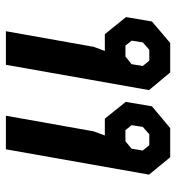

<svg xmlns="http://www.w3.org/2000/svg" viewBox="7 -605 598 652"><g transform="rotate(-90 306.0 -279.0)"><path d="M39 -72 125 -558H239L186 -260L172 -222H229L286 -151L271 -62L197 0H98ZM326 -72 412 -558H526L473 -260L459 -222H516L574 -150L559 -62L486 0H386ZM176 -71 201 -93 207 -131 190 -152H152L127 -131L121 -93L139 -71ZM463 -71 488 -93 494 -131 477 -152H440L414 -131L408 -93L426 -71Z"/></g></svg>

Font: Chakra Petch SemiBold
Style: Italic
Weight: 600
Italic angle: -10°
Designer: Katatrad Aksorn Co.,Ltd.
Foundry: Cadson Demak Co.,Ltd.
Version: Version 1.000; ttfautohint (v1.6)